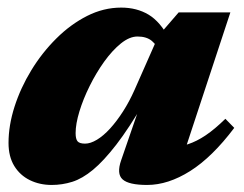

<svg xmlns="http://www.w3.org/2000/svg" viewBox="-20 -484 657 518"><path d="M307 -52 361.5 -210H370Q328 -138 293.8 -93.8Q259.5 -49.5 230.8 -25.8Q202 -2 175 6.5Q148 15 119.5 15Q87 15 60.5 2Q34 -11 18.5 -36.2Q3 -61.5 3 -98.5Q3 -145.5 19.2 -196.2Q35.5 -247 64.5 -294.5Q93.5 -342 132 -380.2Q170.5 -418.5 215 -441Q259.5 -463.5 307 -463.5Q349 -463.5 380.8 -444.5Q412.5 -425.5 437 -379L410.5 -342Q404 -361.5 389.8 -373.5Q375.5 -385.5 351 -385.5Q329.5 -385.5 306.2 -366.8Q283 -348 261.2 -317.8Q239.5 -287.5 222 -252.2Q204.5 -217 194.2 -183.2Q184 -149.5 184 -125Q184 -109 189.2 -102.8Q194.5 -96.5 209.5 -96.5Q224 -96.5 241.5 -107Q259 -117.5 277 -137.2Q295 -157 312 -183.5Q329 -210 343 -241.5L407.5 -387.5L462 -450.5H601.5L465 -36.5L436 -85.5Q463 -87 486.8 -94.8Q510.5 -102.5 535 -119Q559.5 -135.5 588 -163.5L612 -139Q552.5 -60 493 -22.5Q433.5 15 377 15Q327.5 15 310.8 0Q294 -15 307 -52Z"/></svg>

Font: Newsreader 16pt 16pt ExtraBold
Style: Italic
Weight: 800
Italic angle: -17°
Version: Version 1.003